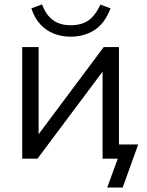

<svg xmlns="http://www.w3.org/2000/svg" viewBox="-20 -714 661 864"><path d="M462.4 130 510 0H442.1V-63.8H601.9L532 130ZM80 0V-502.3H153.8V-74.8H127.5L446.8 -502.3H515.4V0H441.6V-428.1H468.9L148.6 0ZM297.5 -548.9Q256.5 -548.9 221.4 -563Q186.3 -577.1 160.5 -605.5Q134.7 -633.9 121.1 -676.4L169.2 -694.2Q187.2 -646 218.8 -623.2Q250.4 -600.4 297.9 -600.4Q346 -600.4 377 -621.4Q408.1 -642.4 431.9 -693.2L477.5 -676.4Q451.2 -607.8 404.6 -578.3Q357.9 -548.9 297.5 -548.9Z"/></svg>

Font: Mulish ExtraLight
Style: Regular
Weight: 200
Designer: Vernon Adams
Foundry: Vernon Adams
Version: Version 3.603